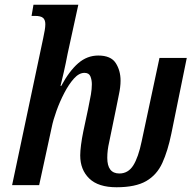

<svg xmlns="http://www.w3.org/2000/svg" viewBox="-20 -780 810 809"><path d="M471 9Q394 9 356 -28Q318 -65 318 -125Q318 -143 321.5 -170Q325 -197 331 -226L351 -320Q359 -358 363 -381.5Q367 -405 367 -425Q367 -443 361 -458Q355 -473 336 -473Q313 -473 291.5 -449Q270 -425 251 -388.5Q232 -352 218 -313Q204 -274 198 -244L145 0H31L162 -619Q166 -638 168.5 -652.5Q171 -667 171 -678Q171 -696 161.5 -704.5Q152 -713 127 -713H113L121 -760H310L265 -554Q257 -512 249 -477Q241 -442 235 -418H238Q272 -481 309.5 -513.5Q347 -546 394 -546Q447 -546 467.5 -514.5Q488 -483 488 -440Q488 -414 481 -381.5Q474 -349 469 -322L440 -181Q432 -147 432 -115Q432 -49 483 -49Q520 -49 541.5 -83Q563 -117 577 -185L652 -536H767L702 -217Q687 -144 664 -93.5Q641 -43 596 -17Q551 9 471 9Z"/></svg>

Font: Noto Serif ExtraCondensed SemiBold
Style: Italic
Weight: 600
Width: 2
Italic angle: -12°
Designer: Monotype Design Team
Foundry: Monotype Imaging Inc.
Version: Version 2.013